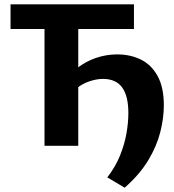

<svg xmlns="http://www.w3.org/2000/svg" viewBox="-20 -678 811 893"><path d="M560 195 479 147Q517 98 538 46Q559 -6 568 -56.5Q577 -107 577 -152Q577 -232 548 -271.5Q519 -311 459 -311Q433 -311 404.5 -302.5Q376 -294 352 -278.5Q328 -263 314 -241L265 -285Q298 -330 339 -361.5Q380 -393 427.5 -409Q475 -425 525 -425Q586 -425 635 -401Q684 -377 713 -324.5Q742 -272 742 -188Q742 -129 725.5 -63.5Q709 2 669.5 67.5Q630 133 560 195ZM187 0V-658H344V0ZM29 -543V-658H603V-543Z"/></svg>

Font: Ysabeau Infant ExtraBold
Style: Regular
Weight: 800
Designer: Christian Thalmann (Catharsis Fonts)
Version: Version 2.001;gftools[0.9.30]; featfreeze: ss01,ss02,lnum